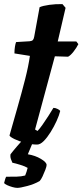

<svg xmlns="http://www.w3.org/2000/svg" viewBox="-20 -701 400 931"><path d="M160 0Q132 0 102 -8Q72 -16 50.5 -26.5Q29 -37 26 -44Q45 -111 65 -181Q85 -251 101.5 -315.5Q118 -380 125 -430L50 -442Q50 -460 52.5 -475Q55 -490 58 -497L124 -501Q135 -502 139.5 -507Q144 -512 146 -524L172 -666Q187 -673 219 -677.5Q251 -682 283 -681L298 -663L260 -500H350L360 -487Q351 -469 336.5 -450.5Q322 -432 310 -426L246 -428L150 -73L162 -66Q172 -76 186 -96Q200 -116 214.5 -138.5Q229 -161 239 -178Q249 -178 259.5 -172.5Q270 -167 272 -163Q267 -142 254.5 -114.5Q242 -87 225.5 -60.5Q209 -34 192 -17Q175 0 160 0ZM64 210Q54 210 40 206Q26 202 14 196.5Q2 191 0 186Q3 175 5 168Q7 161 10 156Q41 156 62 155.5Q83 155 102 150Q105 143 108.5 132.5Q112 122 114 113Q103 106 79 98.5Q55 91 40 88Q37 82 33 70.5Q29 59 31 47Q44 30 63 8Q82 -14 94 -27H146L115 47Q151 53 178.5 69.5Q206 86 206 99Q206 106 200 122Q194 138 186.5 154Q179 170 172 177Q146 192 112 201Q78 210 64 210Z"/></svg>

Font: Texturina ExtraBold
Style: Italic
Weight: 800
Italic angle: -11°
Designer: Guillermo Torres Carreño
Foundry: Omnibus-Type
Version: Version 1.002; ttfautohint (v1.8.3)